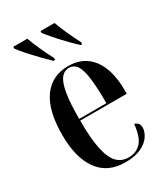

<svg xmlns="http://www.w3.org/2000/svg" viewBox="-191 -855 837 954"><g transform="rotate(-30 227.5 -378.0)"><path d="M241 10Q140 10 88 -62Q36 -134 36 -264Q36 -405 87.5 -476Q139 -547 232 -547Q320 -547 368 -483Q416 -419 416 -302V-282H149Q149 -180 162 -118.5Q175 -57 201 -30Q227 -3 267 -3Q311 -3 338.5 -32.5Q366 -62 373 -134Q401 -126 401 -98Q401 -75 384.5 -49.5Q368 -24 332.5 -7Q297 10 241 10ZM305 -292Q305 -382 298 -436Q291 -490 275 -513.5Q259 -537 231 -537Q203 -537 185 -513.5Q167 -490 158 -436.5Q149 -383 149 -292ZM182 -606Q161 -626 133.5 -654.5Q106 -683 81 -711Q56 -739 44 -756L45 -766H125Q137 -732 155.5 -691.5Q174 -651 192 -617V-606ZM339 -606Q317 -626 289.5 -654.5Q262 -683 237.5 -711Q213 -739 200 -756L201 -766H281Q293 -732 311.5 -691.5Q330 -651 348 -617L347 -606Z"/></g></svg>

Font: Noto Serif Display ExtraCondensed SemiBold
Style: Regular
Weight: 600
Width: 2
Designer: Monotype Design Team
Foundry: Monotype Imaging Inc.
Version: Version 2.009